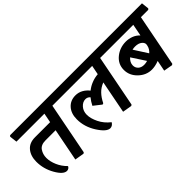

<svg xmlns="http://www.w3.org/2000/svg" viewBox="30 -1305 2000 2000"><g transform="rotate(-45 1030.5 -305.0)"><path d="M746.1 -555.2H637.2L525.4 19L513.2 27.8L410.2 10.3L480.5 -350.6H331.1Q263.7 -350.6 235.8 -308.8Q208 -267.1 208 -215.3Q208 -161.6 233.9 -101.8Q259.8 -42 308.1 4.9Q301.8 18.6 290.3 25.9Q278.8 33.2 265.1 33.2Q213.4 33.2 159.7 -61Q106 -155.3 106 -259.8Q106 -345.2 149.9 -397.9Q193.8 -450.7 275.9 -450.7H499.5L520 -555.2H107.9L98.1 -638.2L108.9 -649.4H747.1L756.3 -566.4Z M1450.7 -649.4 1460 -566.4 1449.7 -555.2H1340.8L1229 19L1216.8 27.8L1113.8 10.3L1184.1 -351.6Q1130.4 -330.6 1094 -292.7Q1057.6 -254.9 1029.8 -198.2L1016.1 -193.4L931.2 -259.8Q941.9 -280.8 954.1 -300Q966.3 -319.3 980.5 -336.4Q969.2 -348.6 956.8 -354.5Q944.3 -360.4 929.2 -360.4Q888.2 -360.4 856 -324.5Q823.7 -288.6 823.7 -234.4Q823.7 -180.2 856.2 -113.5Q888.7 -46.9 952.6 2.9Q943.8 19 929.2 28.6Q914.6 38.1 898.9 38.1Q846.2 38.1 781.5 -62.5Q716.8 -163.1 716.8 -274.4Q716.8 -359.9 762.7 -410.9Q808.6 -461.9 882.3 -461.9Q926.8 -461.9 964.1 -441.4Q1001.5 -420.9 1029.8 -384.8Q1066.4 -414.1 1110.6 -431.6Q1154.8 -449.2 1203.6 -453.1L1223.6 -555.2H728.5L718.8 -638.2L729.5 -649.4Z M2051.3 -649.4 2060.5 -566.4 2050.3 -555.2H1941.4L1829.6 19L1817.4 27.8L1719.2 10.3L1742.7 -109.4Q1712.9 -97.7 1686 -92.5Q1659.2 -87.4 1637.2 -87.4Q1554.7 -87.4 1490.7 -148.7Q1426.8 -210 1426.8 -292.5Q1426.8 -377.4 1493.7 -432.1Q1560.5 -486.8 1650.9 -486.8Q1692.4 -486.8 1731.9 -472.2Q1771.5 -457.5 1803.7 -424.3L1829.1 -555.2H1432.1L1422.4 -638.2L1433.1 -649.4ZM1778.8 -296.9 1781.2 -308.6Q1786.6 -335 1759.5 -358.6Q1732.4 -382.3 1681.6 -382.3Q1670.9 -382.3 1660.6 -381.1Q1650.4 -379.9 1640.6 -377.4L1736.8 -227.5Q1752.9 -241.7 1763.9 -259.5Q1774.9 -277.3 1778.8 -296.9ZM1525.9 -258.8Q1525.9 -225.1 1549.8 -202.4Q1573.7 -179.7 1616.2 -179.7Q1628.4 -179.7 1640.6 -181.9Q1652.8 -184.1 1665 -187.5L1565.9 -338.9Q1547.4 -322.3 1536.6 -302Q1525.9 -281.7 1525.9 -258.8Z"/></g></svg>

Font: Sitara
Style: Bold Italic
Weight: 700
Italic angle: -11°
Designer: Neelakash Kshetrimayum
Foundry: Neelakash Kshetrimayum
Version: Version 1.000;PS Version 1.000;PS 1.0;hotconv 1.;hotconv 1.0